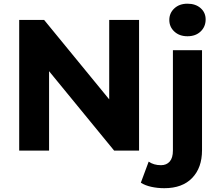

<svg xmlns="http://www.w3.org/2000/svg" viewBox="-20 -807 1175 1029"><path d="M82.9 0V-700H216.6L629.9 -195.6H565.3V-700H725.3V0H591.6L178.3 -504.4H243V0ZM860.6 201.6Q824.2 201.6 791 194.3Q757.8 187 734.8 172.2L776.8 59.2Q803.8 78.3 842.8 78.3Q872.5 78.3 889.6 58.7Q906.7 39.2 906.7 -0.4V-537.9H1062.7V-1.5Q1062.7 91.9 1010 146.7Q957.3 201.6 860.6 201.6ZM984.7 -612.7Q941.4 -612.7 914.4 -637.9Q887.4 -663 887.4 -700Q887.4 -736.9 914.4 -762.1Q941.4 -787.2 984.7 -787.2Q1028 -787.2 1055.1 -763.5Q1082.1 -739.7 1082.1 -702.8Q1082.1 -664 1055.4 -638.4Q1028.6 -612.7 984.7 -612.7Z"/></svg>

Font: Montserrat Thin
Style: Regular
Weight: 100
Designer: Julieta Ulanovsky
Foundry: Julieta Ulanovsky
Version: Version 9.000